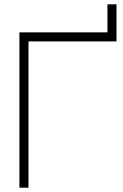

<svg xmlns="http://www.w3.org/2000/svg" viewBox="-20 -870 570 890"><path d="M70 0V-720H478V-850H520V-678H112V0Z"/></svg>

Font: Vela Sans GX ExtLt
Style: Regular
Weight: 200
Designer: Principal design: Mikhail Sharanda - project Manrope.
Design modification: Ravid Balaliev
Foundry: Mikhail Sharanda
Version: Version 1.001